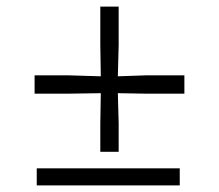

<svg xmlns="http://www.w3.org/2000/svg" viewBox="-20 -560 662 580"><path d="M283 -101.5V-186.5L284.5 -278.5L184.5 -277H84.5V-332.5H184.5L284.5 -329.5L283 -424.5V-540H338.5V-424.5L336 -329.5L423.5 -332.5H537V-277H423.5L336 -278.5L338.5 -186.5V-101.5ZM91 0V-51.5H523V0Z"/></svg>

Font: Merriweather 72pt Light
Style: Regular
Weight: 300
Version: Version 2.100